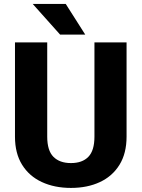

<svg xmlns="http://www.w3.org/2000/svg" viewBox="-20 -921 702 951"><path d="M447.8 -710.9H606.9V-244.1Q606.9 -161.6 572 -105Q537.1 -48.3 475.1 -19.3Q413.1 9.8 331.5 9.8Q250 9.8 187.3 -19.3Q124.5 -48.3 89.4 -105Q54.2 -161.6 54.2 -244.1V-710.9H213.9V-244.1Q213.9 -175.3 244.6 -144.3Q275.4 -113.3 331.5 -113.3Q387.7 -113.3 417.7 -144.3Q447.8 -175.3 447.8 -244.1ZM305.7 -901.4 402.3 -749.5H277.8L142.1 -901.4Z"/></svg>

Font: Vazirmatn UI ExtraBold
Style: Regular
Weight: 800
Designer: Saber Rastikerdar
Foundry: Saber Rastikerdar
Version: Version 33.003